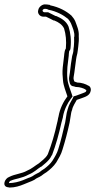

<svg xmlns="http://www.w3.org/2000/svg" viewBox="-28 -713 429 863"><path d="M144 -668C139 -653 151 -638 167 -638H179C190 -632 201 -628 213 -621H216C236 -613 252 -602 260 -585C268 -559 271 -530 268 -495C265 -491 264 -487 263 -483C262 -476 260 -468 260 -461L254 -410C252 -389 253 -371 255 -353C257 -326 268 -303 275 -280C257 -256 241 -225 235 -189C232 -180 232 -171 229 -162C218 -111 204 -64 187 -20C182 -10 174 -2 166 5L147 21C129 32 114 46 94 54C70 68 39 69 14 82C-7 89 -19 122 4 128C6 128 8 129 10 129C11 129 13 130 15 130C39 130 61 123 80 115L102 106C111 103 119 99 127 95C136 87 148 84 158 77C165 71 173 66 181 61C197 49 213 35 225 17C235 0 247 -19 253 -41C265 -79 276 -121 285 -163L292 -206C293 -210 294 -215 296 -219C299 -236 310 -250 317 -264C323 -266 328 -268 337 -271C356 -278 376 -283 380 -306C382 -315 377 -326 369 -328C358 -335 338 -342 319 -342C316 -343 315 -344 313 -344C310 -345 304 -347 305 -350C303 -355 302 -359 303 -367C308 -394 310 -421 314 -446L316 -458C319 -468 321 -479 322 -489C323 -495 323 -500 324 -506C326 -521 327 -536 326 -550C328 -577 317 -598 310 -618C306 -627 300 -635 293 -643C269 -664 237 -681 198 -689L196 -691L182 -693H178C164 -696 146 -682 144 -668ZM12 110C12 107 15 102 17 101L18 100L21 99C40 90 69 89 100 72C127 61 140 46 155 37L158 36L178 19C187 11 198 0 204 -14L205 -15L206 -16C223 -61 237 -111 248 -161C251 -172 253 -179 255 -187V-188V-189C261 -221 275 -249 291 -270L298 -279L295 -289C287 -314 277 -335 275 -358C273 -376 274 -393 275 -412L281 -463V-464C281 -469 282 -476 283 -483C283 -484 284 -484 285 -486L288 -491L289 -497C293 -534 289 -566 280 -594L279 -595V-596C269 -618 248 -631 227 -640L224 -641H222C209 -648 201 -651 192 -656L188 -658H171C166 -658 163 -664 163 -665L164 -667V-668C164 -670 170 -673 171 -673H173H178L185 -672L187 -670L191 -669C226 -662 256 -646 278 -628C284 -621 288 -614 291 -608C299 -587 308 -569 306 -548L305 -547V-546C306 -533 305 -518 304 -505C302 -496 303 -493 302 -489V-488V-487C302 -480 299 -470 296 -460V-459L294 -446C289 -419 288 -393 283 -367C281 -357 284 -344 287 -336C293 -324 301 -326 303 -325L306 -324H307C308 -324 309 -323 310 -323L313 -322H316C330 -322 348 -316 356 -311L357 -309H359C360 -308 360 -306 360 -306C359 -299 357 -299 333 -290C324 -287 319 -285 314 -283L303 -280L299 -271C293 -260 281 -242 276 -221C274 -213 273 -210 272 -206L265 -163C255 -120 246 -81 234 -43C229 -25 218 -7 208 9C199 23 185 35 172 45C164 50 156 55 148 62C143 65 130 70 118 79C111 83 105 85 99 87L75 97C57 104 34 110 12 110Z"/></svg>

Font: Scribbler
Style: ClrIta
Weight: 400
Designer: Mew Too
Foundry: Cannot Into Space Fonts
Version: Version 1.001